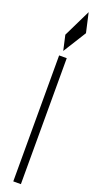

<svg xmlns="http://www.w3.org/2000/svg" viewBox="-197 -1047 543 1067"><g transform="rotate(20 74.5 -513.5)"><path d="M51 -745V0H96V-745ZM44 -865 64 -776 149 -912 123 -1027Z"/></g></svg>

Font: 寒蝉无机体 CompactMedium
Style: Regular
Weight: 500
Width: 3
Designer: ChillTanhei {Warren2060}; 
Source Han Sans {Ryoko NISHIZUKA 西塚涼子 (kana, bopomofo & ideographs); Paul D. Hunt (Latin, Gre
Foundry: ChillType&Adobe
Version: Version 1.000;Glyphs 3.1.1 (3135)